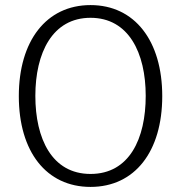

<svg xmlns="http://www.w3.org/2000/svg" viewBox="-20 -723 712 755"><path d="M336 12C510 12 618 -127 618 -345C618 -562 510 -703 336 -703C162 -703 54 -562 54 -345C54 -127 162 12 336 12ZM336 -653C486 -653 553 -515 553 -346C553 -178 489 -39 336 -39C184 -39 119 -178 119 -346C119 -515 186 -653 336 -653Z"/></svg>

Font: Repo Light
Style: Regular
Weight: 300
Designer: Stefan Peev
Foundry: Context Ltd
Version: Version 001.502